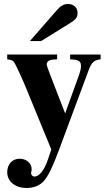

<svg xmlns="http://www.w3.org/2000/svg" viewBox="-20 -733 540 958"><path d="M482 -461H330V-437C373 -435 384 -428 384 -404C384 -392 382 -381 373 -355L305 -167L233 -353C222 -381 213 -407 213 -411C213 -426 224 -434 249 -436L265 -437V-461H16V-437C38 -434 44 -431 50 -423C59 -411 97 -327 117 -277L236 13L218 66C201 116 176 148 152 148C143 148 135 140 135 131C135 131 135 128 136 125C137 120 138 115 138 111C138 82 112 59 78 59C40 59 16 88 16 126C16 173 56 205 113 205C147 205 176 194 197 172C218 149 239 110 274 16L422 -382C438 -425 451 -433 482 -437ZM129 -528H185L327 -616C359 -636 367 -646 367 -669C367 -695 348 -713 319 -713C299 -713 283 -704 266 -685Z"/></svg>

Font: XITS
Style: Bold
Weight: 700
Designer: MicroPress Inc., with final additions and corrections provided by Coen Hoffman, Elsevier (retired)
Version: Version 1.302